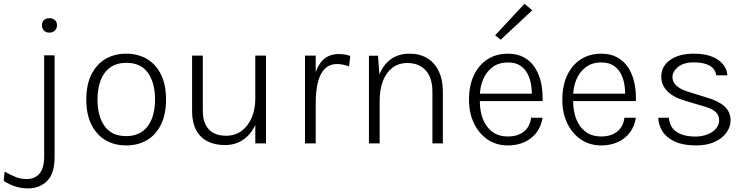

<svg xmlns="http://www.w3.org/2000/svg" viewBox="-111 -776 4040 1039"><path d="M156 -599.5Q137 -599.5 126.5 -611Q116 -622.5 116 -640Q116 -657 126.5 -667.2Q137 -677.5 156 -677.5Q175 -677.5 186.2 -667.2Q197.5 -657 197.5 -640Q197.5 -622.5 186.2 -611Q175 -599.5 156 -599.5ZM40 243.5Q7.5 243.5 -24.5 234Q-56.5 224.5 -91 203.5L-86 152.5Q-54.5 170.5 -26.2 181.8Q2 193 33.5 193Q78 193 103 163Q128 133 128 72.5V-476.5H184.5V73Q184.5 163.5 143.8 203.5Q103 243.5 40 243.5Z M572 11Q508.5 11 460 -17.5Q411.5 -46 383.8 -101.5Q356 -157 356 -237.5Q356 -318 383.8 -373.2Q411.5 -428.5 460 -457Q508.5 -485.5 572 -485.5Q635.5 -485.5 684 -457Q732.5 -428.5 760 -373.2Q787.5 -318 787.5 -237.5Q787.5 -157 760 -101.5Q732.5 -46 684 -17.5Q635.5 11 572 11ZM571 -39.5Q623.5 -39.5 658.5 -64.2Q693.5 -89 710.8 -133.5Q728 -178 728 -237.5Q728 -327 689.8 -381.5Q651.5 -436 573 -436Q520.5 -436 485.8 -411.2Q451 -386.5 433.8 -341.8Q416.5 -297 416.5 -237.5Q416.5 -148.5 454.8 -94Q493 -39.5 571 -39.5Z M1270.5 -475H1328.5V0H1270.5ZM928.5 -475H986.5V-177Q986.5 -111 1018.8 -76.2Q1051 -41.5 1112 -41.5Q1162 -41.5 1197.5 -68.5Q1233 -95.5 1251.8 -141Q1270.5 -186.5 1270.5 -241.5H1298Q1298 -165.5 1274.5 -109Q1251 -52.5 1208 -21.8Q1165 9 1106 9Q1051 9 1011.2 -11.5Q971.5 -32 950 -72.8Q928.5 -113.5 928.5 -174Z M1539.5 0V-475H1597.5V0ZM1576 -217.5Q1576 -306.5 1591.5 -365.5Q1607 -424.5 1639.5 -454Q1672 -483.5 1722.5 -483.5Q1740 -483.5 1754.8 -481Q1769.5 -478.5 1784.5 -473L1778 -416.5Q1763.5 -422 1746 -425.8Q1728.5 -429.5 1715.5 -429.5Q1671 -429.5 1645.2 -402.5Q1619.5 -375.5 1608.5 -327.8Q1597.5 -280 1597.5 -217.5Z M2229 0V-279.5Q2229 -355 2192.8 -395Q2156.5 -435 2093 -435Q2046.5 -435 2012.8 -409.5Q1979 -384 1961.2 -338Q1943.5 -292 1943.5 -230.5H1918Q1918 -308.5 1939.2 -365.8Q1960.5 -423 2002.2 -454.2Q2044 -485.5 2106 -485.5Q2161 -485.5 2201.2 -461Q2241.5 -436.5 2263.5 -390.2Q2285.5 -344 2285.5 -279.5V0ZM1885.5 0V-474.5H1934.5L1943.5 -357.5V0Z M2637.5 11Q2575.5 11 2528.2 -20.8Q2481 -52.5 2454 -108.2Q2427 -164 2427 -235.5Q2427 -313.5 2453.8 -369.5Q2480.5 -425.5 2527.8 -455.5Q2575 -485.5 2637.5 -485.5Q2690 -485.5 2726.8 -464.2Q2763.5 -443 2786 -406.5Q2808.5 -370 2817.8 -324Q2827 -278 2825 -229H2474.5V-269H2789.5L2766.5 -254Q2768 -286.5 2762.8 -318.8Q2757.5 -351 2743.2 -378Q2729 -405 2703.5 -421.5Q2678 -438 2638 -438Q2587 -438 2553 -411.8Q2519 -385.5 2502.2 -343.8Q2485.5 -302 2485.5 -254.5V-230Q2485.5 -175.5 2502.2 -132Q2519 -88.5 2552.8 -63Q2586.5 -37.5 2637.5 -37.5Q2690 -37.5 2723.2 -63.2Q2756.5 -89 2763 -139H2825Q2817.5 -91.5 2791.8 -58Q2766 -24.5 2726.5 -6.8Q2687 11 2637.5 11ZM2598.5 -561 2568.5 -585 2727 -755.5 2769.5 -720.5Z M3142.5 11Q3080.5 11 3033.2 -20.8Q2986 -52.5 2959 -108.2Q2932 -164 2932 -235.5Q2932 -313.5 2958.8 -369.5Q2985.5 -425.5 3032.8 -455.5Q3080 -485.5 3142.5 -485.5Q3195 -485.5 3231.8 -464.2Q3268.5 -443 3291 -406.5Q3313.5 -370 3322.8 -324Q3332 -278 3330 -229H2979.5V-269H3294.5L3271.5 -254Q3273 -286.5 3267.8 -318.8Q3262.5 -351 3248.2 -378Q3234 -405 3208.5 -421.5Q3183 -438 3143 -438Q3092 -438 3058 -411.8Q3024 -385.5 3007.2 -343.8Q2990.5 -302 2990.5 -254.5V-230Q2990.5 -175.5 3007.2 -132Q3024 -88.5 3057.8 -63Q3091.5 -37.5 3142.5 -37.5Q3195 -37.5 3228.2 -63.2Q3261.5 -89 3268 -139H3330Q3322.5 -91.5 3296.8 -58Q3271 -24.5 3231.5 -6.8Q3192 11 3142.5 11Z M3656.5 11Q3587.5 11 3542.8 -9Q3498 -29 3475.5 -63Q3453 -97 3451 -139H3509Q3512 -88.5 3549.8 -62.8Q3587.5 -37 3653 -37Q3687 -37 3716 -48.2Q3745 -59.5 3762.8 -79.2Q3780.5 -99 3780.5 -124Q3780.5 -156 3757 -174Q3733.5 -192 3682.5 -205L3596 -231Q3533.5 -249 3500.5 -282.2Q3467.5 -315.5 3467.5 -362Q3467.5 -418 3516 -451.8Q3564.5 -485.5 3642.5 -485.5Q3727.5 -485.5 3775 -452Q3822.5 -418.5 3825 -368.5H3765Q3759.5 -404 3728.5 -421.2Q3697.5 -438.5 3642.5 -438.5Q3588 -438.5 3558 -413.5Q3528 -388.5 3528 -359Q3528 -302 3626 -275.5L3711 -249Q3775 -231 3808.8 -201Q3842.5 -171 3842.5 -124Q3842.5 -89.5 3820.2 -58.5Q3798 -27.5 3756.5 -8.2Q3715 11 3656.5 11Z"/></svg>

Font: Karla Light
Style: Regular
Weight: 300
Designer: Jonathan Pinhorn
Version: Version 2.004;gftools[0.9.33]